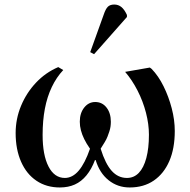

<svg xmlns="http://www.w3.org/2000/svg" viewBox="-20 -813 840 847"><path d="M244 14Q185 14 141 -15.5Q97 -45 73 -99.5Q49 -154 49 -226Q49 -289 73 -346.5Q97 -404 139 -448.5Q181 -493 237 -517L259 -504Q229 -472 208.5 -429Q188 -386 178 -333.5Q168 -281 168 -218Q168 -129 194 -78.5Q220 -28 266 -28Q300 -28 327.5 -60.5Q355 -93 377 -157Q361 -180 351.5 -199.5Q342 -219 337 -238Q332 -257 332 -276Q332 -314 351.5 -338.5Q371 -363 400 -363Q431 -363 450 -338.5Q469 -314 469 -276Q469 -265 467.5 -254.5Q466 -244 462.5 -233.5Q459 -223 454.5 -211Q450 -199 442 -186Q434 -173 424 -157Q445 -90 473 -59Q501 -28 540 -28Q571 -28 592.5 -50.5Q614 -73 625.5 -116Q637 -159 637 -219Q637 -265 624 -315.5Q611 -366 587 -413Q563 -460 532 -496L641 -515L649 -509Q679 -478 701.5 -432.5Q724 -387 737.5 -335.5Q751 -284 751 -235Q751 -158 727 -102.5Q703 -47 658.5 -16.5Q614 14 552 14Q499 14 459 -18Q419 -50 402 -107H399Q384 -67 361.5 -39.5Q339 -12 310 1Q281 14 244 14ZM395 -574 378 -583 437 -747Q446 -774 456 -783.5Q466 -793 484 -793Q502 -793 515.5 -782Q529 -771 540 -747V-738Z"/></svg>

Font: Literata 60pt Medium
Style: Regular
Weight: 500
Designer: Latin by Veronika Burian and Jose Scaglione. Greek by Irene Vlachou. Cyrillic by Vera Evstafieva.
Foundry: TypeTogether
Version: Version 3.103;gftools[0.9.29]